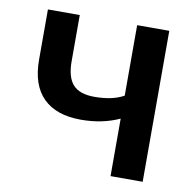

<svg xmlns="http://www.w3.org/2000/svg" viewBox="-64 -589 667 655"><g transform="rotate(10 269.0 -261.5)"><path d="M359.9 0V-199.2Q300.8 -171.9 226.1 -171.9Q141.1 -171.9 95.9 -216.6Q50.8 -261.2 50.8 -349.1V-522.9H161.1V-362.8Q161.1 -307.6 184.1 -282.2Q207 -256.8 257.8 -256.8Q321.3 -256.8 359.9 -278.8V-522.9H471.2V0Z"/></g></svg>

Font: Rawline SemiBold
Style: Regular
Weight: 600
Designer: Matt McInerney, Pablo Impallari, Rodrigo Fuenzalida
Foundry: Matt McInerney, Pablo Impallari, Rodrigo Fuenzalida
Version: Version 4.020;PS 004.020;hotconv 1.0.88;makeotf.lib2.5.64775